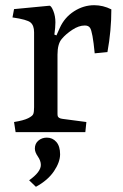

<svg xmlns="http://www.w3.org/2000/svg" viewBox="-20 -508 472 738"><path d="M40 0 34 -39Q71 -45 88 -53.5Q105 -62 108 -70Q111 -78 111 -96V-384Q111 -410 97.5 -421.5Q84 -433 28 -441L34 -473L170 -486Q177 -486 185 -466Q193 -446 193 -422Q193 -403 189 -375L197 -372L210 -401Q228 -441 264.5 -464.5Q301 -488 342 -488Q376 -488 408 -472Q408 -390 393 -308L344 -303Q336 -387 326 -401Q320 -410 306 -410Q283 -410 258 -393.5Q233 -377 218 -359Q201 -340 201 -298V-72Q201 -65 202 -61.5Q203 -58 207.5 -55Q212 -52 221 -51L312 -39L308 0ZM118 210 92 185Q137 153 137 126Q137 110 125.5 93.5Q114 77 114 63Q114 44 127.5 32.5Q141 21 160 21Q182 21 196.5 37.5Q211 54 211 85Q211 115 187.5 150Q164 185 118 210Z"/></svg>

Font: Poly
Style: Regular
Weight: 400
Designer: Jos Nicols Silva Schwarzenberg
Foundry: Jose Nicolas Silva Schwarzenberg
Version: Version 1.001